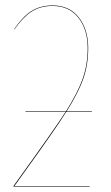

<svg xmlns="http://www.w3.org/2000/svg" viewBox="-20 -690 409 710"><path d="M319.8 -275.9H224.6Q212.4 -256.3 198.5 -235.6Q184.6 -214.8 162.6 -183.6Q140.6 -152.3 127.7 -134Q114.7 -115.7 81.1 -68.8Q47.4 -22 33.2 -2H312L311 0H29.8V-2Q186 -218.8 222.2 -275.9H74.2V-277.8H223.6Q268.6 -349.1 286.4 -400.9Q304.2 -452.6 304.2 -512.2Q304.2 -581.1 269.8 -624.5Q235.4 -668 174.8 -668Q128.4 -668 96.2 -646.7Q64 -625.5 33.2 -581.1L32.2 -582Q62 -626.5 95 -648.2Q127.9 -669.9 174.8 -669.9Q236.8 -669.9 271.5 -625.5Q306.2 -581.1 306.2 -512.2Q306.2 -452.1 288.6 -400.6Q271 -349.1 226.1 -277.8H319.8Z"/></svg>

Font: Fira Sans Compressed Two
Style: Regular
Weight: 100
Width: 1
Designer: Carrois Corporate & Edenspiekermann AG
Foundry: Carrois Corporate GbR & Edenspiekermann AG
Version: Version 4.203;PS 004.203;hotconv 1.0.88;makeotf.lib2.5.64775